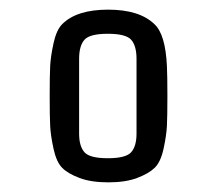

<svg xmlns="http://www.w3.org/2000/svg" viewBox="-20 -733 453 398"><path d="M109 -683Q139 -713 204 -713Q269 -713 300 -683Q323 -662 326 -596Q327 -576 327 -534Q327 -492 326 -472Q325 -452 319 -424.5Q313 -397 300.5 -385Q288 -373 264 -364Q240 -355 204.5 -355Q169 -355 145 -364Q121 -373 109 -385Q97 -397 91 -424.5Q85 -452 84 -472Q83 -492 83 -534Q83 -576 84 -596Q85 -616 91 -643.5Q97 -671 109 -683ZM263 -456V-611Q263 -638 252 -650.5Q241 -663 203.5 -663Q166 -663 155 -650.5Q144 -638 144 -611V-456Q144 -430 155 -417.5Q166 -405 203.5 -405Q241 -405 252 -417.5Q263 -430 263 -456Z"/></svg>

Font: Strait
Style: Regular
Weight: 400
Width: 3
Designer: Eduardo Rodriguez Tunni
Foundry: Eduardo Rodriguez Tunni
Version: Version 1.001